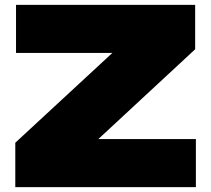

<svg xmlns="http://www.w3.org/2000/svg" viewBox="-20 -771 870 791"><path d="M43 0V-183L443 -553H46V-751H784V-568L385 -198H787V0Z"/></svg>

Font: Bounded
Style: Regular
Weight: 900
Designer: Vlad Churkin
Version: Version 1.0